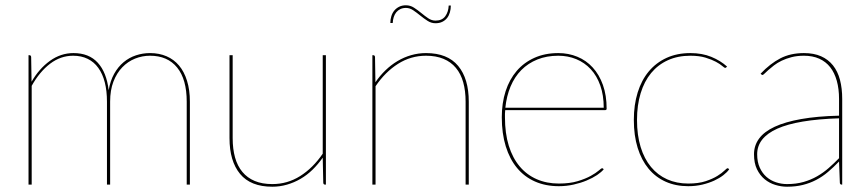

<svg xmlns="http://www.w3.org/2000/svg" viewBox="-20 -699 3284 727"><path d="M88 0V-490H91Q98 -490 98 -482L99.5 -389.5Q128 -439 169 -468.5Q210 -498 258 -498Q317 -498 350.2 -461.5Q383.5 -425 391.5 -357.5Q397.5 -393 412.2 -419.5Q427 -446 448 -463.5Q469 -481 494.8 -489.5Q520.5 -498 548 -498Q582.5 -498 610.5 -486Q638.5 -474 658 -450.8Q677.5 -427.5 688.2 -393Q699 -358.5 699 -314V0H687V-314Q687 -398.5 650.8 -443.2Q614.5 -488 548 -488Q518.5 -488 491.2 -477Q464 -466 443 -444.2Q422 -422.5 409.5 -390Q397 -357.5 397 -314V0H385V-314Q385 -355 376.8 -387.2Q368.5 -419.5 352.2 -442Q336 -464.5 312 -476.2Q288 -488 257 -488Q209.5 -488 169.8 -457.8Q130 -427.5 100 -374V0Z M861 -490V-176Q861 -135 870 -102.8Q879 -70.5 897.8 -48Q916.5 -25.5 944.5 -13.8Q972.5 -2 1011 -2Q1068.5 -2 1116.8 -32.5Q1165 -63 1202 -117V-490H1214V0H1211Q1204 0 1204 -8L1202 -102Q1184.5 -77 1163.5 -56.5Q1142.5 -36 1118 -21.8Q1093.5 -7.5 1066.5 0.2Q1039.5 8 1011 8Q929 8 889 -40.5Q849 -89 849 -176V-490Z M1390 0V-490H1393Q1400 -490 1400 -482L1401.5 -387.5Q1418.5 -412.5 1439.8 -433Q1461 -453.5 1485.5 -468Q1510 -482.5 1537 -490.2Q1564 -498 1593 -498Q1674.5 -498 1714.8 -449.5Q1755 -401 1755 -314V0H1743V-314Q1743 -355 1734 -387.2Q1725 -419.5 1706.2 -442Q1687.5 -464.5 1659.2 -476.2Q1631 -488 1593 -488Q1535.5 -488 1487 -457.2Q1438.5 -426.5 1402 -372.5V0ZM1629 -621Q1654 -621 1666 -637.5Q1678 -654 1679 -678H1687Q1687 -664.5 1683.5 -652.2Q1680 -640 1673 -631Q1666 -622 1655 -616.5Q1644 -611 1629 -611Q1613 -611 1599 -620Q1585 -629 1571.5 -640Q1558 -651 1544.8 -660Q1531.5 -669 1517 -669Q1505 -669 1495.8 -664.5Q1486.5 -660 1480.2 -652.2Q1474 -644.5 1470.8 -634Q1467.5 -623.5 1467 -612H1458Q1458 -625.5 1461.8 -637.8Q1465.5 -650 1473 -659Q1480.5 -668 1491.5 -673.5Q1502.5 -679 1517 -679Q1533.5 -679 1547.5 -670Q1561.5 -661 1574.8 -650Q1588 -639 1601.2 -630Q1614.5 -621 1629 -621Z M2094 -498Q2132.5 -498 2166 -484.2Q2199.5 -470.5 2224.2 -443.5Q2249 -416.5 2263 -377.2Q2277 -338 2277 -287Q2277 -284.5 2275.2 -283.2Q2273.5 -282 2271 -282H1893Q1892 -275 1892 -268.5Q1892 -262 1892 -255Q1892 -194 1906.5 -147.2Q1921 -100.5 1947.8 -68.8Q1974.5 -37 2012.2 -20.5Q2050 -4 2096 -4Q2137.5 -4 2167.2 -13Q2197 -22 2216.8 -33Q2236.5 -44 2246.8 -53Q2257 -62 2260 -62Q2262 -62 2264 -60L2266 -58Q2257.5 -47.5 2240.8 -36.2Q2224 -25 2201.2 -15.5Q2178.5 -6 2151.5 0Q2124.5 6 2096 6Q2045.5 6 2005.5 -11.8Q1965.5 -29.5 1937.8 -63Q1910 -96.5 1895 -145Q1880 -193.5 1880 -255Q1880 -309 1894.5 -353.8Q1909 -398.5 1936.5 -430.5Q1964 -462.5 2003.8 -480.2Q2043.5 -498 2094 -498ZM2094 -488Q2050 -488 2014.8 -473.8Q1979.5 -459.5 1954 -433.8Q1928.5 -408 1913.2 -371.5Q1898 -335 1893.5 -291H2266Q2266 -338.5 2253 -375.2Q2240 -412 2216.8 -437Q2193.5 -462 2162 -475Q2130.5 -488 2094 -488Z M2730 -444Q2728 -442 2726 -442Q2723 -442 2714.8 -449.2Q2706.5 -456.5 2690.8 -465Q2675 -473.5 2651.2 -480.8Q2627.5 -488 2594 -488Q2546.5 -488 2509 -471Q2471.5 -454 2445.5 -422.5Q2419.5 -391 2405.8 -346Q2392 -301 2392 -245Q2392 -187 2405.8 -142.2Q2419.5 -97.5 2445 -66.8Q2470.5 -36 2506.2 -20Q2542 -4 2586 -4Q2625 -4 2652 -13Q2679 -22 2696.5 -33Q2714 -44 2723 -53Q2732 -62 2735 -62Q2737 -62 2739 -60L2741 -58Q2733.5 -47 2719 -35.8Q2704.5 -24.5 2684.5 -15.2Q2664.5 -6 2639.5 0Q2614.5 6 2586 6Q2538.5 6 2500.5 -11Q2462.5 -28 2435.8 -60.2Q2409 -92.5 2394.5 -139Q2380 -185.5 2380 -245Q2380 -302 2394.5 -348.8Q2409 -395.5 2436.5 -428.5Q2464 -461.5 2503.8 -479.8Q2543.5 -498 2594 -498Q2638.5 -498 2673.2 -483.8Q2708 -469.5 2733 -447Z M3167 0Q3160 0 3160 -8L3157 -87.5Q3136 -65.5 3115 -47.8Q3094 -30 3070.5 -17.8Q3047 -5.5 3020 1.2Q2993 8 2960 8Q2938 8 2915.8 1.2Q2893.5 -5.5 2875.5 -20.2Q2857.5 -35 2846.2 -58.2Q2835 -81.5 2835 -115Q2835 -148 2854.2 -174.2Q2873.5 -200.5 2913.2 -219Q2953 -237.5 3013.5 -248.2Q3074 -259 3157 -261V-324Q3157 -362.5 3148.5 -393Q3140 -423.5 3123.5 -444.5Q3107 -465.5 3082 -476.8Q3057 -488 3024 -488Q2998 -488 2977 -482.5Q2956 -477 2939.5 -469Q2923 -461 2910.8 -451.5Q2898.5 -442 2889.5 -434Q2880.5 -426 2875 -420.5Q2869.5 -415 2867 -415Q2865 -415 2862 -418L2860 -420Q2896 -458 2934.5 -478Q2973 -498 3024 -498Q3061.5 -498 3088.8 -486Q3116 -474 3134 -451.5Q3152 -429 3160.5 -396.8Q3169 -364.5 3169 -324V0ZM2960 -2Q2994.5 -2 3022.5 -10Q3050.5 -18 3074 -31.5Q3097.5 -45 3117.8 -62.8Q3138 -80.5 3157 -100V-251Q2999.5 -246 2923.2 -211.8Q2847 -177.5 2847 -115Q2847 -85.5 2856.8 -64.2Q2866.5 -43 2882.2 -29.2Q2898 -15.5 2918.2 -8.8Q2938.5 -2 2960 -2Z"/></svg>

Font: Lato Hairline
Style: Regular
Weight: 250
Designer: Lukasz Dziedzic
Foundry: Lukasz Dziedzic
Version: Version 1.104; Western+Polish opensource